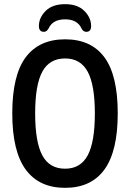

<svg xmlns="http://www.w3.org/2000/svg" viewBox="-20 -896 624 923"><path d="M293 7Q168 7 103.5 -81Q39 -169 39 -351Q39 -534 103.5 -620.5Q168 -707 293 -707Q418 -707 482 -620.5Q546 -534 546 -351Q546 -169 482 -81Q418 7 293 7ZM293 -85Q367 -85 401.5 -149Q436 -213 436 -351Q436 -488 401.5 -551.5Q367 -615 293 -615Q218 -615 183.5 -551.5Q149 -488 149 -351Q149 -213 183.5 -149Q218 -85 293 -85ZM191 -743Q167 -743 167 -771Q167 -811 199.5 -843.5Q232 -876 293 -876Q353 -876 385.5 -843.5Q418 -811 418 -771Q418 -743 395 -743Q380 -743 372 -759Q352 -803 293 -803Q234 -803 214 -760Q205 -743 191 -743Z"/></svg>

Font: Asap Condensed Medium
Style: Regular
Weight: 500
Width: 3
Designer: Pablo Cosgaya
Foundry: Omnibus-Type
Version: Version 3.001; ttfautohint (v1.8.4.7-5d5b)